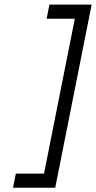

<svg xmlns="http://www.w3.org/2000/svg" viewBox="-20 -708 427 852"><path d="M225.1 125H37.6L50.3 62.5H175.3L312 -625H187L199.2 -687.5H386.7Z"/></svg>

Font: Juliett
Style: Italic
Weight: 400
Italic angle: -11.25°
Designer: GGBotNet
Foundry: GGBotNet
Version: 0.60